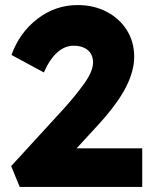

<svg xmlns="http://www.w3.org/2000/svg" viewBox="-20 -736 588 756"><path d="M24 -82 227.8 -304.4Q277 -358.6 311.7 -407.1Q346.4 -455.6 346.4 -490.4Q346.4 -509.8 337.8 -524.5Q329.2 -539.2 311.8 -547.6Q294.4 -556 269.6 -556Q235.2 -556 205.6 -529.7Q176 -503.4 152.6 -450.8L25.2 -519.6Q56.8 -607.8 128 -662.2Q199.2 -716.6 286.8 -716Q348.8 -716 399.3 -690Q449.8 -664 479.1 -617.8Q508.4 -571.6 508.4 -512.2Q508.4 -456.6 475.9 -392.8Q443.4 -329 369 -247L210 -74L190 -152H540V0H57.6Z"/></svg>

Font: Easer Grotesk Variable
Style: Regular
Weight: 400
Designer: Boardeaser, Bonnie Shaver-Troup, Thomas Jockin
Foundry: Lexend
Version: Version 1.001;Glyphs 3.1.2 (3151)